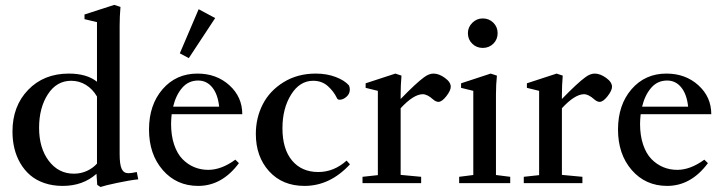

<svg xmlns="http://www.w3.org/2000/svg" viewBox="-20 -746 2941 782"><path d="M389.2 15.6 376 6.8 373 -38.1Q317.9 11.2 235.4 11.2Q194.3 11.2 160.4 -0.5Q126.5 -12.2 102.8 -32.7Q79.1 -53.2 62.7 -81.3Q46.4 -109.4 38.6 -141.8Q30.8 -174.3 30.8 -210Q30.8 -314 94.7 -380.1Q158.7 -446.3 260.3 -446.3Q333.5 -446.3 375 -413.1V-655.8L324.2 -668V-687L445.3 -726.1L470.7 -717.8Q467.3 -678.7 467.3 -641.1V-118.7Q467.3 -75.7 475.6 -58.1Q483.9 -40.5 502.9 -40.5Q514.6 -40.5 537.1 -45.4L543 -15.6Q512.7 -12.7 460 -1.7Q407.2 9.3 389.2 15.6ZM280.8 -38.6Q309.6 -38.6 334.2 -50Q358.9 -61.5 375 -79.6V-353Q356.9 -383.8 329.6 -400.4Q302.2 -417 270 -417Q210.4 -417 174.8 -361.8Q139.2 -306.6 139.2 -225.6Q139.2 -143.1 178.7 -90.8Q218.3 -38.6 280.8 -38.6Z M749 -509.3 712.4 -528.8 789.1 -708.5 856.4 -672.4ZM787.1 11.2Q699.2 11.2 643.1 -53.2Q586.9 -117.7 586.9 -218.3Q586.9 -318.8 642.1 -382.6Q697.3 -446.3 784.2 -446.3Q861.8 -446.3 914.3 -398.7Q966.8 -351.1 966.8 -280.8H679.2Q676.8 -257.8 676.8 -241.2Q676.8 -193.8 689.2 -157Q701.7 -120.1 723.1 -98.1Q744.6 -76.2 771.2 -65.2Q797.9 -54.2 828.1 -54.2Q881.8 -54.2 938.5 -95.7L953.1 -81.5Q884.3 11.2 787.1 11.2ZM787.1 -418Q747.6 -418 721.9 -388.2Q696.3 -358.4 685.1 -311.5H872.6Q867.2 -362.3 844.5 -390.1Q821.8 -418 787.1 -418Z M1220.2 11.2Q1130.4 11.2 1076.2 -48.3Q1022 -107.9 1022 -200.7Q1022 -266.1 1050.3 -321.3Q1078.6 -376.5 1135.3 -411.4Q1191.9 -446.3 1266.1 -446.3Q1311 -446.3 1347.4 -432.4Q1383.8 -418.5 1401.4 -397.9Q1404.8 -390.1 1404.8 -381.3Q1404.8 -363.8 1391.1 -351.8Q1377.4 -339.8 1363.3 -339.8Q1355 -339.8 1352.5 -346.2Q1338.9 -374.5 1314.7 -395.8Q1290.5 -417 1255.4 -417Q1200.7 -417 1165.5 -360.6Q1130.4 -304.2 1130.4 -223.6Q1130.4 -139.2 1169.4 -92.3Q1208.5 -45.4 1276.4 -45.4Q1339.8 -45.4 1391.6 -91.8L1405.3 -76.7Q1324.2 11.2 1220.2 11.2Z M1456.5 0V-25.9L1519 -32.7V-376L1469.2 -388.2V-406.7L1590.3 -446.3L1615.2 -438Q1611.8 -397.9 1611.8 -360.4V-342.8Q1675.3 -408.2 1707 -431.2Q1727.1 -446.3 1745.6 -446.3Q1767.6 -446.3 1791.7 -429Q1815.9 -411.6 1815.9 -392.6Q1815.9 -377.4 1797.9 -354.2Q1779.8 -331.1 1765.6 -331.1Q1755.4 -331.1 1743.7 -341.3Q1720.2 -362.3 1701.7 -362.3Q1664.1 -361.8 1611.8 -305.2V-33.7L1695.3 -25.9V0Z M1885.7 -610.8Q1885.7 -635.3 1903.6 -653.1Q1921.4 -670.9 1946.3 -670.9Q1971.7 -670.9 1989.3 -653.6Q2006.8 -636.2 2006.8 -610.8Q2006.8 -585.4 1989.3 -568.1Q1971.7 -550.8 1946.3 -550.8Q1920.9 -550.8 1903.3 -568.1Q1885.7 -585.4 1885.7 -610.8ZM1850.1 0V-25.9L1907.7 -33.2V-376L1857.9 -388.2V-406.7L1978.5 -446.3L2003.9 -438Q2000 -401.4 2000 -360.4V-33.2L2058.1 -25.9V0Z M2113.3 0V-25.9L2175.8 -32.7V-376L2126 -388.2V-406.7L2247.1 -446.3L2272 -438Q2268.6 -397.9 2268.6 -360.4V-342.8Q2332 -408.2 2363.8 -431.2Q2383.8 -446.3 2402.3 -446.3Q2424.3 -446.3 2448.5 -429Q2472.7 -411.6 2472.7 -392.6Q2472.7 -377.4 2454.6 -354.2Q2436.5 -331.1 2422.4 -331.1Q2412.1 -331.1 2400.4 -341.3Q2377 -362.3 2358.4 -362.3Q2320.8 -361.8 2268.6 -305.2V-33.7L2352.1 -25.9V0Z M2697.3 11.2Q2609.4 11.2 2553.2 -53.2Q2497.1 -117.7 2497.1 -218.3Q2497.1 -318.8 2552.2 -382.6Q2607.4 -446.3 2694.3 -446.3Q2772 -446.3 2824.5 -398.7Q2877 -351.1 2877 -280.8H2589.4Q2586.9 -257.8 2586.9 -241.2Q2586.9 -193.8 2599.4 -157Q2611.8 -120.1 2633.3 -98.1Q2654.8 -76.2 2681.4 -65.2Q2708 -54.2 2738.3 -54.2Q2792 -54.2 2848.6 -95.7L2863.3 -81.5Q2794.4 11.2 2697.3 11.2ZM2697.3 -418Q2657.7 -418 2632.1 -388.2Q2606.4 -358.4 2595.2 -311.5H2782.7Q2777.3 -362.3 2754.6 -390.1Q2731.9 -418 2697.3 -418Z"/></svg>

Font: Elstob Medium
Style: Regular
Weight: 500
Designer: Peter S. Baker
Version: Version 1.015